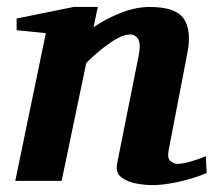

<svg xmlns="http://www.w3.org/2000/svg" viewBox="-20 -520 618 552"><path d="M574.2 -22.9Q556.6 -14.6 528.6 -6.3Q500.5 2 470.7 7.1Q440.9 12.2 418 12.2Q396 12.2 370.4 7.3Q344.7 2.4 328.1 -11Q311.5 -24.4 316.9 -50.8L377.9 -356Q385.7 -392.6 377.7 -406.7Q369.6 -420.9 354 -420.9Q331.1 -420.9 295.4 -396Q259.8 -371.1 228 -338.9L157.2 0H23.9L111.8 -424.8L27.8 -433.1V-466.8L191.9 -500H261.2L249 -441.9Q285.6 -466.8 328.4 -483.4Q371.1 -500 410.2 -500Q484.9 -500 508.1 -466.6Q531.2 -433.1 519 -369.1L464.8 -87.9Q460.4 -63.5 470.9 -56.2Q481.4 -48.8 488.8 -48.8Q504.4 -48.8 526.9 -55.2Q549.3 -61.5 571.8 -70.8Z"/></svg>

Font: Charis
Style: Bold Italic
Weight: 700
Italic angle: -11°
Designer: Walt Agee, Miriam Martin, Annie Olsen, Victor Gaultney, Lorna Priest, Alan Ward, Bob Hallissy, Martin Hosken, Sharon Cor
Foundry: SIL Global
Version: Version 7.000